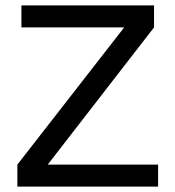

<svg xmlns="http://www.w3.org/2000/svg" viewBox="-20 -688 647 708"><path d="M44 0V-81L438 -587H59V-668H548V-587L156 -81H563V0Z"/></svg>

Font: Atkinson Hyperlegible Pro
Style: Regular
Weight: 400
Designer: Elliott Scott, Megan Eiswerth, Linus Boman, Theodore Petrosky, Jacob Perez
Foundry: Braille Institute
Version: Version 1.5.1